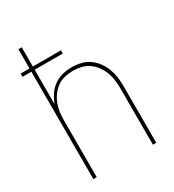

<svg xmlns="http://www.w3.org/2000/svg" viewBox="-178 -838 855 941"><g transform="rotate(-30 250.0 -367.5)"><path d="M72 0V-608H22V-626H72V-735H91V-626H250V-608H91V-412Q100 -438 115 -460.5Q130 -483 152 -499Q174 -515 200.5 -521.5Q227 -528 253 -528Q279 -528 304.5 -522Q330 -516 351 -501.5Q372 -487 387.5 -466Q403 -445 412 -421Q421 -397 424.5 -371.5Q428 -346 428 -320V0H409V-320Q409 -343 406 -366.5Q403 -390 394.5 -412Q386 -434 372 -453Q358 -472 339 -485.5Q320 -499 296.5 -504.5Q273 -510 250 -510Q227 -510 203.5 -504.5Q180 -499 161 -485.5Q142 -472 128 -453Q114 -434 105.5 -412Q97 -390 94 -366.5Q91 -343 91 -320V0Z"/></g></svg>

Font: Zed Mono Thin
Style: Regular
Weight: 100
Monospace: yes
Designer: Belleve Invis
Foundry: Belleve Invis
Version: Version 1.0.0; ttfautohint (v1.8.4)